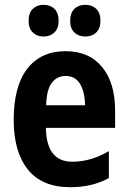

<svg xmlns="http://www.w3.org/2000/svg" viewBox="-20 -769 533 799"><path d="M253 -556Q351 -556 405 -490Q459 -424 459 -309V-237H171Q173 -96 281 -96Q358 -96 433 -140V-28Q365 10 272 10Q155 10 96 -63.5Q37 -137 37 -270Q37 -410 93.5 -483Q150 -556 253 -556ZM253 -453Q218 -453 196 -425Q174 -397 172 -331H334Q333 -387 313 -420Q293 -453 253 -453ZM99 -682Q99 -715 116.5 -732Q134 -749 161 -749Q189 -749 206.5 -732Q224 -715 224 -682Q224 -651 206.5 -634Q189 -617 161 -617Q134 -617 116.5 -634Q99 -651 99 -682ZM272 -682Q272 -715 289.5 -732Q307 -749 335 -749Q363 -749 380.5 -732Q398 -715 398 -682Q398 -651 380.5 -634Q363 -617 335 -617Q307 -617 289.5 -634Q272 -651 272 -682Z"/></svg>

Font: Noto Sans Gujarati Condensed
Style: Bold
Weight: 700
Width: 3
Designer: Jelle Bosma - Monotype Design Team, Universal Thirst
Foundry: Monotype Imaging Inc.
Version: Version 2.106; ttfautohint (v1.8.4.7-5d5b)